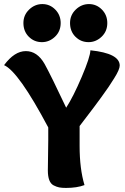

<svg xmlns="http://www.w3.org/2000/svg" viewBox="-27 -920 612 943"><path d="M298 -391Q333 -445 374.5 -542.5Q416 -640 417 -673Q561 -658 561 -598Q561 -589 554.5 -573.5Q548 -558 533.5 -535Q519 -512 506 -492.5Q493 -473 469.5 -441Q446 -409 434 -393Q422 -377 396 -343Q370 -309 364 -301V-203Q364 -91 388 -11Q351 3 297 3Q277 3 264 0.5Q251 -2 236.5 -9.5Q222 -17 215 -35.5Q208 -54 208 -83Q208 -102 209 -154.5Q210 -207 210 -231V-294Q64 -569 -7 -600Q44 -669 100 -669Q156 -669 192 -606Q223 -550 298 -391ZM408 -713Q370 -713 343.5 -739.5Q317 -766 317 -807Q317 -846 345 -873Q373 -900 410 -900Q447 -900 473.5 -873Q500 -846 500 -807Q500 -766 472 -739.5Q444 -713 408 -713ZM179 -713Q141 -713 114.5 -739.5Q88 -766 88 -807Q88 -846 116 -873Q144 -900 181 -900Q218 -900 244.5 -873Q271 -846 271 -807Q271 -766 243 -739.5Q215 -713 179 -713Z"/></svg>

Font: Overlock Black
Style: Regular
Weight: 900
Designer: Dario Muhafara
Foundry: Dario Manuel Muhafara
Version: Version 1.002